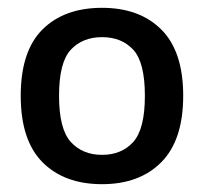

<svg xmlns="http://www.w3.org/2000/svg" viewBox="-20 -768 522 491"><path d="M241 -297Q144.5 -297 88.8 -353Q33 -409 33 -523Q33 -637.5 88.8 -692.8Q144.5 -748 241 -748Q337 -748 392.8 -692.2Q448.5 -636.5 448.5 -523Q448.5 -410 392.8 -353.5Q337 -297 241 -297ZM241 -372Q291 -372 320.8 -405Q350.5 -438 350.5 -523Q350.5 -608.5 320.8 -640.8Q291 -673 241 -673Q191 -673 161 -640.8Q131 -608.5 131 -523Q131 -438 161 -405Q191 -372 241 -372Z"/></svg>

Font: Encode Sans Md
Style: Regular
Weight: 500
Designer: Multiple Designers
Foundry: Impallari Type
Version: Version 3.002; ttfautohint (v1.8.3) -l 8 -r 50 -G 200 -x 14 